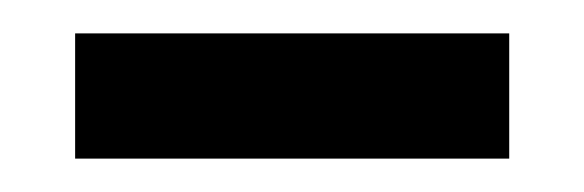

<svg xmlns="http://www.w3.org/2000/svg" viewBox="-20 -330 350 115"><path d="M25 -235V-310H285V-235Z"/></svg>

Font: Noto Serif Dives Akuru
Style: Regular
Weight: 400
Designer: Fernando Caro
Foundry: Fernando Caro
Version: Version 2.000; ttfautohint (v1.8.4.7-5d5b)